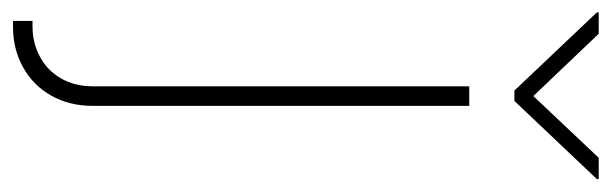

<svg xmlns="http://www.w3.org/2000/svg" viewBox="-390 -422 977 307"><g transform="rotate(90 98.5 -268.5)"><path d="M114.3 -530.3V71.3Q114.3 109.4 97.7 138.4Q81.1 167.5 52.2 183.3Q23.4 199.2 -11.7 199.2H-21.5V168H-12.7Q13.7 168 35.6 156.2Q57.6 144.5 70.3 122.6Q83 100.6 83 71.3V-530.3ZM98.6 -632.8 197.3 -737.3H231.4V-734.4L106.4 -602.5H89.8L-35.2 -734.4V-737.3H-1Z"/></g></svg>

Font: Pretendard Std Thin
Style: Regular
Weight: 100
Designer: Base glyphs from Inter by Rasmus Andersson; Hangeul glyphs from Noto Sans CJK(Source Han Sans) by Jang Soo-young and Kan
Foundry: Kil Hyung-jin
Version: Version 1.309